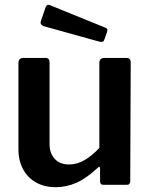

<svg xmlns="http://www.w3.org/2000/svg" viewBox="-20 -772 628 802"><path d="M268 -85Q303 -85 334.5 -104Q366 -123 395 -154V-510Q395 -530 418 -530H508Q526 -530 526 -511L524 -16Q524 0 510 0H412Q398 0 398 -15V-68Q398 -73 395.5 -74.5Q393 -76 388 -71Q341 -27 299 -8.5Q257 10 212 10Q167 10 132 -9Q97 -28 77 -64Q57 -100 57 -148V-509Q57 -530 78 -530H170Q187 -530 187 -511V-170Q187 -132 208.5 -108.5Q230 -85 268 -85ZM171 -743Q176 -755 187 -751L421 -656Q432 -652 427 -638L416 -607Q414 -600 409.5 -598Q405 -596 395 -598L165 -662Q145 -668 151 -685Z"/></svg>

Font: Libre Franklin Thin SemiBold
Style: Regular
Weight: 600
Version: Version 3.000